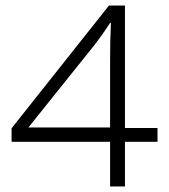

<svg xmlns="http://www.w3.org/2000/svg" viewBox="-20 -676 612 696"><path d="M551 -162V-212H433V-656H375L22 -211V-162H379V0H433V-162ZM379 -214H83L317 -506C343 -539 361 -565 379 -593H382C380 -548 379 -508 379 -442Z"/></svg>

Font: Noto Sans Telugu Light
Style: Regular
Weight: 300
Designer: Jelle Bosma - Monotype Design Team
Foundry: Monotype Imaging Inc.
Version: Version 2.005